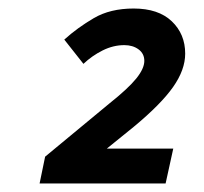

<svg xmlns="http://www.w3.org/2000/svg" viewBox="-20 -721 480 451"><path d="M73 -290 86 -353 237 -478Q281 -513 300 -536.5Q319 -560 319 -578Q319 -595 305.5 -605Q292 -615 272 -615Q246 -615 221 -602.5Q196 -590 176 -571L131 -628Q162 -656 200.5 -678.5Q239 -701 294 -701Q352 -701 383.5 -671Q415 -641 415 -595Q415 -557 386.5 -516.5Q358 -476 294 -423L231 -372H387L369 -290Z"/></svg>

Font: Radio Canada SemiBold
Style: Italic
Weight: 600
Italic angle: -12°
Designer: Charles Daoud, Etienne Aubert Bonn, Alexandre Saumier Demers, Jacques Le Bailly
Foundry: Radio-Canada
Version: Version 2.104; ttfautohint (v1.8.4.7-5d5b);gftools[0.9.28.de